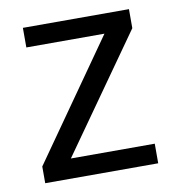

<svg xmlns="http://www.w3.org/2000/svg" viewBox="-66 -596 602 656"><g transform="rotate(-10 235.0 -268.0)"><path d="M431 0H39V-58L327 -468H56V-536H424V-470L140 -68H431Z"/></g></svg>

Font: Noto Sans Deseret
Style: Regular
Weight: 400
Designer: Monotype Design Team
Foundry: Monotype Imaging Inc.
Version: Version 2.001; ttfautohint (v1.8.4.7-5d5b)